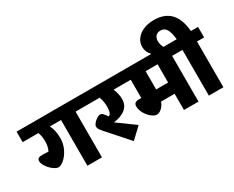

<svg xmlns="http://www.w3.org/2000/svg" viewBox="-151 -1518 2508 2058"><g transform="rotate(-30 1103.0 -488.5)"><path d="M723 -566H635V0H455V-566H317Q352 -499 352 -403Q352 -331 322 -270.5Q292 -210 251 -175Q210 -140 180 -140Q155 -140 119 -166.5Q83 -193 57 -231.5Q31 -270 31 -302Q31 -324 46 -333.5Q61 -343 99 -343Q122 -343 170 -340Q194 -391 194 -452Q194 -483 190.5 -508Q187 -533 175 -566H-20V-696H723Z M1213 -566H1106Q1135 -496 1135 -435Q1135 -360 1082 -316Q1029 -272 934 -260L1149 -104L1018 20L784 -244Q761 -270 752.5 -286Q744 -302 744 -317Q744 -333 761.5 -354.5Q779 -376 803.5 -392Q828 -408 846 -408Q863 -408 877.5 -394Q892 -380 917 -344Q935 -347 945 -374Q955 -401 955 -443Q955 -505 934 -566H683V-696H1213Z M1918 -566H1830V0H1650V-201H1482Q1468 -158 1437 -130Q1406 -102 1375 -102Q1346 -102 1310.5 -130.5Q1275 -159 1250.5 -202.5Q1226 -246 1226 -289Q1226 -314 1240 -327Q1254 -340 1287 -340H1318V-566H1173V-696H1918ZM1650 -566H1502V-340H1650Z M2226 -566H2138V0H1958V-566H1871V-696H1962Q1953 -782 1929 -823Q1905 -864 1856 -864Q1818 -864 1797 -841Q1776 -818 1776 -780Q1776 -729 1807 -679L1699 -661Q1657 -681 1628.5 -719.5Q1600 -758 1600 -810Q1600 -861 1631 -904Q1662 -947 1719 -972Q1776 -997 1851 -997Q2113 -997 2138 -696H2226Z"/></g></svg>

Font: FiraGO Heavy
Style: Regular
Weight: 900
Designer: bBox Type
Foundry: bBox Type GmbH
Version: Version 1.001